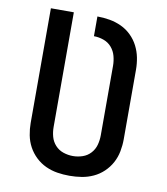

<svg xmlns="http://www.w3.org/2000/svg" viewBox="-83 -805 766 882"><g transform="rotate(10 300.0 -363.5)"><path d="M300 8Q271 8 243 3.5Q215 -1 189 -13Q163 -25 142 -45Q121 -65 107.5 -90Q94 -115 88.5 -143.5Q83 -172 83 -200V-735H190V-200Q190 -177 196 -155Q202 -133 217.5 -116Q233 -99 255 -91.5Q277 -84 300 -84Q323 -84 345 -91.5Q367 -99 382.5 -116Q398 -133 404 -155Q410 -177 410 -200V-524Q410 -547 404 -569.5Q398 -592 383 -609.5Q368 -627 345.5 -635Q323 -643 300 -643V-735Q329 -735 357.5 -730Q386 -725 412 -713Q438 -701 459 -680.5Q480 -660 493 -634.5Q506 -609 511.5 -581Q517 -553 517 -524V-200Q517 -172 511.5 -143.5Q506 -115 492.5 -90Q479 -65 458 -45Q437 -25 411 -13Q385 -1 357 3.5Q329 8 300 8Z"/></g></svg>

Font: Zed Mono Semibold Extended
Style: Regular
Weight: 600
Width: 7
Monospace: yes
Designer: Belleve Invis
Foundry: Belleve Invis
Version: Version 1.0.0; ttfautohint (v1.8.4)